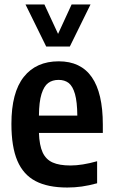

<svg xmlns="http://www.w3.org/2000/svg" viewBox="-20 -828 505 858"><path d="M439.5 -234H154Q156 -178.5 170.5 -147Q185 -115.5 215 -102Q245 -88.5 295 -88.5Q346.5 -88.5 414 -107.5V-9Q377.5 1 345.8 5.5Q314 10 280.5 10Q193.5 10 138.8 -18.8Q84 -47.5 57.5 -109.8Q31 -172 31 -274.5Q31 -414.5 86.2 -484.2Q141.5 -554 242.5 -554Q439.5 -554 439.5 -271ZM154 -311.5H325.5Q325 -373 315 -408Q305 -443 287 -457Q269 -471 242 -471Q214 -471 195.2 -457Q176.5 -443 165.5 -408Q154.5 -373 154 -311.5ZM300 -808H384.5L292 -620H186.5L94 -808H178.5L239.5 -676.5Z"/></svg>

Font: Encode Sans Condensed SemiBold
Style: Regular
Weight: 600
Width: 3
Designer: Multiple Designers
Foundry: Impallari Type
Version: Version 2.000